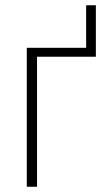

<svg xmlns="http://www.w3.org/2000/svg" viewBox="-20 -711 406 731"><path d="M345 -691H308V-529H82V0H121V-495H345Z"/></svg>

Font: Noto Sans SemiCondensed ExtraLight
Style: Regular
Weight: 200
Width: 4
Designer: Monotype Design Team
Foundry: Monotype Imaging Inc.
Version: Version 2.013